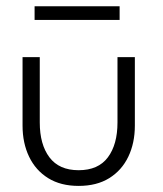

<svg xmlns="http://www.w3.org/2000/svg" viewBox="-20 -598 535 630"><path d="M110.5 -196Q110.5 -124 142.2 -81.8Q174 -39.5 238 -39.5Q302.5 -39.5 334 -81.8Q365.5 -124 365.5 -196V-410.5H422.5V-186Q422.5 -128.5 401 -83.8Q379.5 -39 338.5 -13.5Q297.5 12 238 12Q179 12 138 -13.5Q97 -39 75.5 -83.8Q54 -128.5 54 -186V-410.5H110.5ZM93.5 -532.5V-577.5H372.5V-532.5Z"/></svg>

Font: League Spartan Thin Light
Style: Regular
Weight: 300
Version: Version 2.002